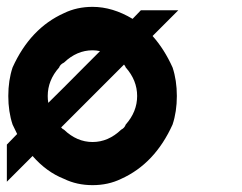

<svg xmlns="http://www.w3.org/2000/svg" viewBox="-20 -530 707 560"><path d="M341.7 -341.7 158.3 -158.3Q162.5 -153.3 166.7 -151.7Q204.2 -115.8 250 -115.8Q295.8 -115.8 333.3 -151.7Q343.3 -156.7 346.7 -166.7Q380 -204.2 380 -250Q380 -295.8 346.7 -333.3Q345.8 -336.7 341.7 -341.7ZM120.8 -230Q160.8 -269.2 224.2 -333.3L271.7 -380.8Q260.8 -383.3 250 -383.3Q204.2 -383.3 166.7 -347.5Q155 -341.7 152.5 -333.3Q119.2 -295.8 119.2 -250Q119.2 -240 120.8 -230ZM250 -510Q308.3 -510 366.7 -475L390.8 -500H500L425 -425Q459.2 -386.7 483.3 -333.3Q495.8 -295.8 495.8 -250Q495.8 -204.2 483.3 -166.7Q431.7 -52.5 333.3 -8.3Q295.8 10 250 10Q204.2 10 166.7 -8.3Q115.8 -28.3 75 -75L0 0V-108.3L30 -139.2Q23.3 -152.5 16.7 -166.7Q4.2 -204.2 4.2 -250Q4.2 -295.8 16.7 -333.3Q68.3 -447.5 166.7 -491.7Q204.2 -510 250 -510Z"/></svg>

Font: 0xA000-Mono
Style: Mono-Bold
Weight: 700
Version: Version 0.1